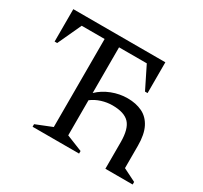

<svg xmlns="http://www.w3.org/2000/svg" viewBox="-137 -848 1096 1037"><g transform="rotate(30 410.5 -330.0)"><path d="M172 0V-16L272 -56V-605H129L61 -458H45V-660H619V-468H603L535 -605H362V-320Q396 -353 443.5 -371.5Q491 -390 541 -390Q593 -390 632.5 -371Q672 -352 694 -309Q716 -266 716 -195V-56L796 -16V0H626V-166Q626 -248 594.5 -282Q563 -316 489 -316Q455 -316 421.5 -305.5Q388 -295 362 -275V-56L462 -16V0Z"/></g></svg>

Font: Spectral
Style: Regular
Weight: 400
Designer: Jean-Baptiste Levee
Foundry: Production Type
Version: Version 2.001